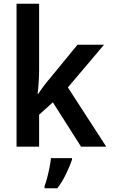

<svg xmlns="http://www.w3.org/2000/svg" viewBox="-20 -780 603 1021"><path d="M68 0V-760H188V-409Q188 -377 186 -345.5Q184 -314 180 -281H183Q197 -302 212.5 -322.5Q228 -343 246 -364L392 -542H533L341 -315L545 0H411L261 -236L188 -170V0ZM217 209Q224 192 231 165Q238 138 243.5 110Q249 82 251 61H363V69Q352 102 331.5 144.5Q311 187 285 221H217Z"/></svg>

Font: Noto Sans Mono SemiCondensed SemiBold
Style: Regular
Weight: 600
Width: 4
Designer: Monotype Design Team
Foundry: Monotype Imaging Inc.
Version: Version 2.014; ttfautohint (v1.8.4.7-5d5b)